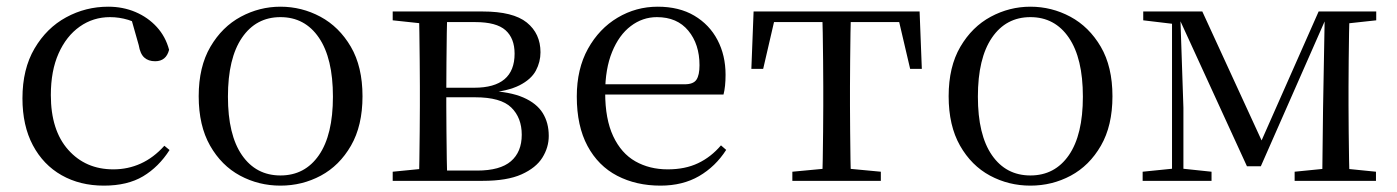

<svg xmlns="http://www.w3.org/2000/svg" viewBox="-20 -551 4257 585"><path d="M296.6 14.6Q223.8 14.6 167.8 -17.1Q111.8 -48.8 80.1 -108.5Q48.4 -168.3 48.4 -251.4Q48.4 -340.7 85.2 -403.2Q121.9 -465.8 181.5 -498.2Q241 -530.6 309.8 -530.6Q354.5 -530.6 392.7 -514.4Q430.9 -498.1 457.7 -468.8Q484.5 -439.5 495.2 -399.3Q486.3 -364.4 452.7 -364.4Q432 -364.4 419.6 -375.7Q407.1 -386.9 402.7 -413.5L377.7 -501.6L427.8 -461.9Q397.5 -482.4 370.4 -490.6Q343.3 -498.8 315 -498.8Q263.9 -498.8 222.9 -469.9Q182 -441 158.5 -388.2Q134.9 -335.4 134.9 -261.5Q134.9 -153.9 187.9 -94.5Q240.8 -35 325.2 -35Q370 -35 408.9 -52.7Q447.9 -70.3 480.8 -106.9L496.6 -93.9Q463.6 -42.3 415.9 -13.8Q368.2 14.6 296.6 14.6Z M834.5 14.6Q768.2 14.6 711.4 -15.9Q654.6 -46.5 620 -107.4Q585.4 -168.3 585.4 -257.8Q585.4 -347.6 621.1 -408.5Q656.7 -469.3 713.7 -500Q770.7 -530.6 834.5 -530.6Q899.2 -530.6 956.2 -500.1Q1013.2 -469.5 1048.9 -408.7Q1084.5 -347.8 1084.5 -257.8Q1084.5 -168 1049.4 -107.2Q1014.3 -46.3 957.5 -15.8Q900.7 14.6 834.5 14.6ZM834.5 -16.4Q909 -16.4 951.7 -78.2Q994.4 -140.1 994.4 -256.6Q994.4 -373.4 951.7 -436.1Q909 -498.8 834.5 -498.8Q760.1 -498.8 717.3 -436.1Q674.5 -373.4 674.5 -256.6Q674.5 -140.1 717.3 -78.2Q760.1 -16.4 834.5 -16.4Z M1176.5 0V-27.8L1285.7 -38.6L1299.2 -31.3H1433.6Q1503.8 -31.3 1536.7 -59.7Q1569.7 -88.1 1569.7 -140.4Q1569.7 -192.3 1537.8 -223.4Q1506 -254.6 1427.6 -254.6H1299.2V-283.7H1425Q1547.9 -283.7 1547.9 -387.5Q1547.9 -434.3 1520.2 -459Q1492.4 -483.7 1428 -483.7H1299.2L1285.7 -477.4L1176.5 -489.1V-516H1450.6Q1543.5 -516 1585.2 -482.3Q1626.8 -448.6 1626.8 -391.7Q1626.8 -362.3 1612.7 -335.8Q1598.5 -309.3 1563.1 -291.2Q1527.7 -273.1 1463.5 -267.5L1466.1 -274.5Q1533.6 -271.7 1574.4 -254Q1615.1 -236.3 1633.6 -206.6Q1652 -177 1652 -136.9Q1652 -101.9 1632.6 -70.8Q1613.2 -39.6 1569.2 -19.8Q1525.2 0 1450.6 0ZM1256.1 0Q1257.3 -24.4 1257.8 -65.3Q1258.3 -106.3 1258.8 -150.3Q1259.3 -194.3 1259.3 -228.5V-288.3Q1259.3 -321.7 1258.8 -365.7Q1258.3 -409.7 1257.8 -450.7Q1257.3 -491.8 1256.1 -516H1342.8Q1341.8 -491.8 1341.3 -450.2Q1340.8 -408.7 1340.3 -361.2Q1339.8 -313.7 1339.8 -272V-228.5Q1339.8 -194.3 1340.3 -150.3Q1340.8 -106.3 1341.3 -65.3Q1341.8 -24.4 1342.8 0Z M1992.3 14.6Q1918.5 14.6 1860.6 -15.4Q1802.7 -45.5 1770.1 -106.2Q1737.4 -167 1737.4 -256.8Q1737.4 -341.1 1771.5 -402.5Q1805.6 -463.8 1861.8 -497.2Q1918 -530.6 1983.9 -530.6Q2049.2 -530.6 2095.4 -503.3Q2141.6 -475.9 2166.1 -429.2Q2190.7 -382.4 2190.7 -323.2Q2190.7 -286.8 2184.4 -262.9H1775.6V-294.2H2066.3Q2092.6 -294.2 2102 -308.2Q2111.3 -322.1 2111.3 -352.3Q2111.3 -416.2 2077.2 -457.5Q2043.2 -498.8 1981.6 -498.8Q1937.8 -498.8 1902 -471.6Q1866.1 -444.5 1845 -392.8Q1823.9 -341.2 1823.9 -268.7Q1823.9 -188 1848.4 -135.9Q1872.9 -83.8 1915.9 -59.4Q1959 -35 2014.5 -35Q2067.5 -35 2106.8 -53.7Q2146.2 -72.3 2176.7 -108.1L2192.6 -94.3Q2160 -43.5 2110 -14.4Q2060 14.6 1992.3 14.6Z M2269.3 -341.2 2276.1 -516H2781.9L2788.7 -341.2H2753.1L2712.8 -513.4L2755.2 -483.7H2302.7L2345.2 -513.4L2305.3 -341.2ZM2394.2 0V-27.8L2508.9 -38.6H2549.3L2663.8 -27.8V0ZM2485.2 0Q2486.2 -24.4 2486.8 -65.3Q2487.4 -106.3 2487.9 -150.3Q2488.4 -194.3 2488.4 -228.5V-288.3Q2488.4 -321.7 2487.9 -365.7Q2487.4 -409.7 2486.8 -450.7Q2486.2 -491.8 2485.2 -516H2572.8Q2571.8 -491.8 2571.3 -450.7Q2570.8 -409.7 2570.3 -365.7Q2569.8 -321.7 2569.8 -288.3V-228.5Q2569.8 -194.3 2570.3 -150.3Q2570.8 -106.3 2571.3 -65.3Q2571.8 -24.4 2572.8 0Z M3119.5 14.6Q3053.2 14.6 2996.4 -15.9Q2939.6 -46.5 2905 -107.4Q2870.4 -168.3 2870.4 -257.8Q2870.4 -347.6 2906.1 -408.5Q2941.7 -469.3 2998.7 -500Q3055.7 -530.6 3119.5 -530.6Q3184.2 -530.6 3241.2 -500.1Q3298.2 -469.5 3333.9 -408.7Q3369.5 -347.8 3369.5 -257.8Q3369.5 -168 3334.4 -107.2Q3299.3 -46.3 3242.5 -15.8Q3185.7 14.6 3119.5 14.6ZM3119.5 -16.4Q3194 -16.4 3236.7 -78.2Q3279.4 -140.1 3279.4 -256.6Q3279.4 -373.4 3236.7 -436.1Q3194 -498.8 3119.5 -498.8Q3045.1 -498.8 3002.3 -436.1Q2959.5 -373.4 2959.5 -256.6Q2959.5 -140.1 3002.3 -78.2Q3045.1 -16.4 3119.5 -16.4Z M3779.3 -44.4 3570.3 -500.2H3564.6V-516H3643.3L3833.9 -101.4H3814.3L3997.7 -516H4029.3V-500.6H4022.5L3821.6 -44.4ZM4008.6 0 4011.2 -221.5 4016.5 -516H4092Q4091 -491.8 4090.4 -450.7Q4089.8 -409.7 4089.3 -365.7Q4088.8 -321.7 4088.8 -288.3V-228.5Q4088.8 -194.3 4089.3 -150.3Q4089.8 -106.3 4090.4 -65.3Q4091 -24.4 4092 0ZM3461.5 0V-27.8L3560.2 -37.8H3576.3L3671.4 -27.8V0ZM3924.6 0V-27.8L4032.8 -38.6H4065L4172.4 -27.8V0ZM3463.3 -489.1V-516H3573.1V-477.4H3561.3ZM3551 0V-516H3575.8L3585.7 -222.7V0ZM4046.5 -477.4V-516H4173.2V-489.1L4065.8 -477.4Z"/></svg>

Font: Noto Serif TC
Style: Regular
Weight: 200
Designer: Ryoko NISHIZUKA 西塚涼子 (kana & ideographs); Frank Grießhammer (Latin, Greek & Cyrillic); Wenlong ZHANG 张文龙 (bopomofo); San
Foundry: Adobe
Version: Version 2.001;hotconv 1.1.0;makeotfexe 2.6.0